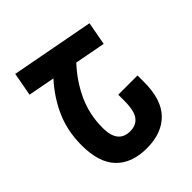

<svg xmlns="http://www.w3.org/2000/svg" viewBox="-207 -841 967 967"><g transform="rotate(-45 277.0 -357.0)"><path d="M68 -724 513 -640 490 -516 326 -547Q263 -480 225 -398Q187 -316 187 -220Q187 -110 274 -110Q316 -110 338.5 -139Q361 -168 361 -241V-283H498V-236Q498 -111 438.5 -50.5Q379 10 272 10Q166 10 108 -50Q50 -110 50 -233Q50 -333 86 -416Q122 -499 188 -572L45 -599Z"/></g></svg>

Font: Noto Sans Armenian ExtraCondensed
Style: Bold
Weight: 700
Width: 2
Designer: Monotype Design Team
Foundry: Monotype Imaging Inc.
Version: Version 2.008; ttfautohint (v1.8.4.7-5d5b)